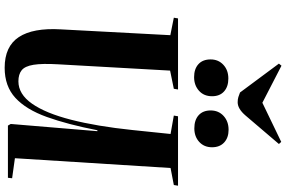

<svg xmlns="http://www.w3.org/2000/svg" viewBox="-222 -992 1228 824"><g transform="rotate(90 392.0 -580.0)"><path d="M659 -30 745 -18 743 0H519L512 -12L543 -384H539Q514 -256 482 -167Q450 -78 400 -32Q350 14 271 14Q179 14 139 -47Q99 -108 106 -227L131 -697L56 -712L59 -730H364L361 -712L283 -696L256 -216Q252 -147 258 -110Q264 -73 281.5 -59Q299 -45 329 -45Q384 -45 425 -103.5Q466 -162 494 -271.5Q522 -381 538 -534L555 -698L476 -712L479 -730H777L774 -712L701 -698ZM454 -870Q454 -904 477.5 -925.5Q501 -947 537 -947Q571 -947 591.5 -928Q612 -909 612 -876Q612 -842 589 -821Q566 -800 531 -800Q495 -800 474.5 -818.5Q454 -837 454 -870ZM235 -870Q235 -903 258 -924.5Q281 -946 317 -946Q352 -946 372.5 -927.5Q393 -909 393 -876Q393 -841 369.5 -820Q346 -799 311 -799Q276 -799 255.5 -817.5Q235 -836 235 -870ZM253 -1163 262 -1174 421 -1092 589 -1173 598 -1163 476 -1020Q447 -986 419 -986Q406 -986 396.5 -989Q387 -992 377 -996Z"/></g></svg>

Font: Literata 72pt
Style: Bold Italic
Weight: 700
Italic angle: -2°
Designer: Latin by Veronika Burian and Jose Scaglione. Greek by Irene Vlachou. Cyrillic by Vera Evstafieva
Foundry: TypeTogether
Version: Version 3.002